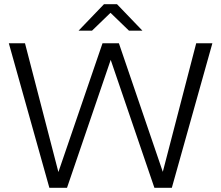

<svg xmlns="http://www.w3.org/2000/svg" viewBox="-20 -894 1054 914"><path d="M215 0 22 -688H99L258 -75L468 -688H546L755 -76L914 -688H991L798 0H715L507 -609L299 0ZM475 -874 354 -748H418L506 -833L594 -748H658L537 -874Z"/></svg>

Font: Roundo
Style: Regular
Weight: 400
Designer: Namrata Goyal (Gurmukhi), Shiva Nallaperumal (Latin)
Foundry: Indian Type Foundry
Version: Version 1.000;PS 1.0;hotconv 1.0.88;makeotf.lib2.5.647800